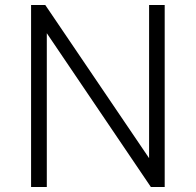

<svg xmlns="http://www.w3.org/2000/svg" viewBox="-20 -743 778 763"><path d="M572.5 -723H634.5V0H579.5L166 -611V0H103.5V-723H160L572.5 -114.5Z"/></svg>

Font: Public Sans ExtraLight
Style: Regular
Weight: 250
Designer: The Public Sans Project Authors: Dan O. Williams and USWDS (Libre Franklin designed by Pablo Impallari and Rodrigo Fuenz
Version: Version 1.007